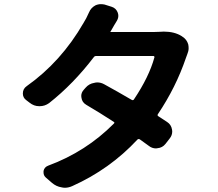

<svg xmlns="http://www.w3.org/2000/svg" viewBox="-20 -843 1040 915"><path d="M740.2 -691.4Q751 -692.4 760.7 -692.4Q811.5 -692.4 845.7 -670.9L849.6 -668Q870.1 -655.3 877 -631.8Q878.9 -623 878.9 -613.3Q878.9 -599.6 873 -585.9Q869.1 -576.2 866.2 -567.4Q818.4 -426.8 732.4 -298.8Q728.5 -293 734.4 -289.1Q755.9 -275.4 776.4 -261.7Q795.9 -249 799.8 -225.6Q800.8 -220.7 800.8 -216.8Q800.8 -198.2 789.1 -183.6L768.6 -157.2Q753.9 -138.7 730.5 -136.7Q726.6 -135.7 723.6 -135.7Q704.1 -135.7 688.5 -148.4Q668.9 -162.1 646.5 -178.7Q639.6 -182.6 634.8 -177.7Q502.9 -36.1 324.2 43.9Q306.6 51.8 289.1 51.8Q281.2 51.8 273.4 49.8Q248 45.9 227.5 28.3L198.2 2.9Q187.5 -6.8 187.5 -20.5Q187.5 -24.4 187.5 -28.3Q191.4 -46.9 210 -53.7Q389.6 -120.1 522.5 -253.9Q528.3 -258.8 521.5 -262.7Q457 -304.7 390.6 -343.8Q371.1 -355.5 368.2 -377Q367.2 -381.8 367.2 -385.7Q367.2 -402.3 379.9 -416L387.7 -424.8Q404.3 -444.3 429.7 -448.2Q436.5 -450.2 443.4 -450.2Q460.9 -450.2 476.6 -441.4Q539.1 -407.2 607.4 -367.2Q614.3 -363.3 618.2 -369.1Q690.4 -476.6 715.8 -569.3Q716.8 -571.3 715.3 -573.7Q713.9 -576.2 710.9 -576.2H438.5Q430.7 -576.2 426.8 -570.3Q329.1 -442.4 213.9 -351.6Q193.4 -336.9 168.9 -336.9Q168 -336.9 167 -336.9Q141.6 -336.9 121.1 -353.5L104.5 -366.2Q88.9 -377.9 88.9 -397.5Q88.9 -419.9 107.4 -432.6Q271.5 -548.8 377.9 -733.4Q390.6 -752.9 404.3 -784.2Q413.1 -805.7 434.6 -817.4Q447.3 -823.2 460.9 -823.2Q469.7 -823.2 478.5 -821.3L512.7 -810.5Q533.2 -803.7 541 -783.2Q543.9 -775.4 543.9 -767.6Q543.9 -755.9 537.1 -744.1Q525.4 -725.6 506.8 -692.4Q505.9 -691.4 504.9 -690.4H710Q724.6 -690.4 740.2 -691.4Z"/></svg>

Font: Gen Jyuu Gothic Bold
Style: Bold
Weight: 700
Designer: [Source Han Sans]
Ryoko NISHIZUKA  (kana & ideographs); Paul D. Hunt (Latin, Greek & Cyrillic); Wenlong ZHANG  (bopomofo
Version: Version 1.002.20150607